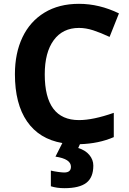

<svg xmlns="http://www.w3.org/2000/svg" viewBox="-20 -744 677 1004"><path d="M393 -116Q467 -116 575 -154V-27Q497 7 398 10L389 30Q426 41 447 66Q468 91 468 122Q468 184 431.5 212Q395 240 317 240Q277 240 246 230V148Q262 152 283.5 155Q305 158 316 158Q351 158 351 128Q351 87 270 75L306 4Q185 -17 121.5 -109Q58 -201 58 -356Q58 -466 97.5 -549Q137 -632 212.5 -678Q288 -724 393 -724Q499 -724 602 -674L553 -551Q506 -573 467.5 -585.5Q429 -598 393 -598Q308 -598 261 -534Q214 -470 214 -355Q214 -116 393 -116Z"/></svg>

Font: OpenSansMMV
Style: Bold
Weight: 700
Foundry: Ascender Corporation
Version: Version 4.001